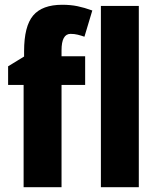

<svg xmlns="http://www.w3.org/2000/svg" viewBox="-20 -785 661 805"><path d="M337 -429V-549H238V-574Q238 -643 276 -643Q292 -643 306 -639.5Q320 -636 334 -631L367 -741Q334 -753 305 -759Q276 -765 241 -765Q157 -765 119 -720Q81 -675 81 -570V-548L14 -507V-429H79V0H238V-429ZM562 0H403V-760H562Z"/></svg>

Font: Noto Sans Display SemiCondensed Extra
Style: Regular
Weight: 800
Width: 4
Designer: Monotype Design Team
Foundry: Monotype Imaging Inc.
Version: Version 1.900